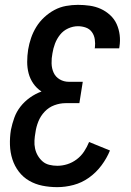

<svg xmlns="http://www.w3.org/2000/svg" viewBox="-20 -763 540 791"><path d="M216 8Q184 8 154.5 2Q125 -4 100 -18.5Q75 -33 57.5 -56Q40 -79 31 -107Q22 -135 21 -166Q20 -197 25 -228Q30 -253 39 -278Q48 -303 64.5 -324Q81 -345 103.5 -361Q126 -377 151 -386Q131 -399 117.5 -418.5Q104 -438 98 -460.5Q92 -483 92 -508Q92 -533 96 -559Q100 -583 108 -606.5Q116 -630 129.5 -652Q143 -674 162.5 -692Q182 -710 204.5 -722Q227 -734 252 -738.5Q277 -743 301 -743Q326 -743 350 -739.5Q374 -736 395 -726.5Q416 -717 433.5 -701Q451 -685 460.5 -664Q470 -643 473 -619Q476 -595 472 -570L471 -564H370L371 -567Q373 -584 370.5 -601Q368 -618 358.5 -631Q349 -644 333.5 -649.5Q318 -655 301 -655Q281 -655 261 -646Q241 -637 227.5 -620Q214 -603 206.5 -583Q199 -563 196 -543Q192 -523 192.5 -502Q193 -481 201 -463.5Q209 -446 226 -436Q243 -426 264 -426H321L307 -338H250Q227 -338 204 -329.5Q181 -321 164 -303Q147 -285 138 -262.5Q129 -240 126 -217Q123 -201 122 -184Q121 -167 124.5 -151Q128 -135 136 -121.5Q144 -108 155.5 -98Q167 -88 183 -84Q199 -80 216 -80Q237 -80 257.5 -86.5Q278 -93 296 -106.5Q314 -120 326.5 -139Q339 -158 347 -178L433 -143Q420 -111 398 -81.5Q376 -52 346.5 -31Q317 -10 283 -1Q249 8 216 8Z"/></svg>

Font: Iosevka SS18 Semibold
Style: Italic
Weight: 600
Italic angle: -9°
Monospace: yes
Designer: Belleve Invis
Foundry: Belleve Invis
Version: Version 25.1.1; ttfautohint (v1.8.4)